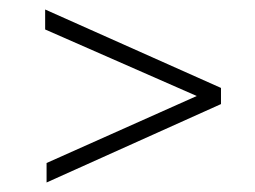

<svg xmlns="http://www.w3.org/2000/svg" viewBox="-20 -569 536 404"><path d="M78 -226 394 -367 75 -507V-549L445 -384V-350L78 -185Z"/></svg>

Font: Encode Sans Normal
Style: Thin
Weight: 100
Designer: Pablo Impallari, Andres Torresi
Foundry: Pablo Impallari, Andres Torresi
Version: Version 1.000; ttfautohint (v1.00) -l 8 -r 50 -G 200 -x 14 -